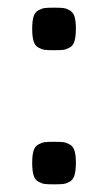

<svg xmlns="http://www.w3.org/2000/svg" viewBox="-20 -469 280 501"><path d="M96.5 -98Q104 -99 121 -99Q138 -99 145.5 -98Q153 -97 162 -92Q171 -87 174.5 -75.5Q178 -64 178 -44Q178 -24 174.5 -12Q171 0 162 5Q153 10 145.5 11Q138 12 121 12Q104 12 96.5 11Q89 10 80 5Q71 0 67.5 -12Q64 -24 64 -44Q64 -64 67.5 -75.5Q71 -87 80 -92Q89 -97 96.5 -98ZM96.5 -448Q104 -449 121 -449Q138 -449 145.5 -448Q153 -447 162 -442Q171 -437 174.5 -425.5Q178 -414 178 -394Q178 -374 174.5 -362Q171 -350 162 -345Q153 -340 145.5 -339Q138 -338 121 -338Q104 -338 96.5 -339Q89 -340 80 -345Q71 -350 67.5 -362Q64 -374 64 -394Q64 -414 67.5 -425.5Q71 -437 80 -442Q89 -447 96.5 -448Z"/></svg>

Font: Strait
Style: Regular
Weight: 400
Width: 3
Designer: Eduardo Rodriguez Tunni
Foundry: Eduardo Rodriguez Tunni
Version: Version 1.001